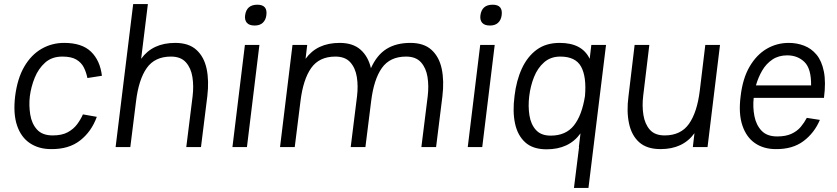

<svg xmlns="http://www.w3.org/2000/svg" viewBox="-20 -720 4098 940"><path d="M230 10Q170 10 126.5 -19Q83 -48 63.5 -105.5Q44 -163 54 -248Q65 -336 99 -394Q133 -452 183.5 -481Q234 -510 294 -510Q381 -510 425.5 -467Q470 -424 479 -349L408 -338Q402 -367 390 -390.5Q378 -414 353.5 -428.5Q329 -443 285 -443Q234 -443 201 -413.5Q168 -384 150 -339.5Q132 -295 126 -248Q121 -204 128 -159.5Q135 -115 161 -86Q187 -57 238 -57Q283 -57 311.5 -72.5Q340 -88 357.5 -111.5Q375 -135 386 -160L454 -148Q428 -76 372.5 -32.5Q317 11 230 10Z M923 -249Q929 -299 922 -343Q915 -387 890 -415Q865 -443 817 -443Q738 -443 698.5 -387Q659 -331 646 -224L618 0H546L632 -700H704L671 -432Q727 -510 838 -510Q904 -510 941.5 -476Q979 -442 991.5 -383.5Q1004 -325 995 -249L964 0H892Z M1180 -645Q1187 -697 1240 -697Q1291 -697 1284 -645Q1281 -622 1266.5 -608.5Q1252 -595 1227 -595Q1200 -595 1188.5 -608.5Q1177 -622 1180 -645ZM1179 -500H1250L1189 0H1118Z M1351 0 1412 -500H1484L1476 -432Q1532 -510 1643 -510Q1708 -510 1745.5 -476.5Q1783 -443 1796 -386Q1825 -451 1872.5 -480.5Q1920 -510 1989 -510Q2055 -510 2092.5 -476Q2130 -442 2142.5 -383.5Q2155 -325 2146 -249L2115 0H2043L2074 -249Q2080 -299 2073 -343Q2066 -387 2041 -415Q2016 -443 1968 -443Q1889 -443 1849.5 -387Q1810 -331 1797 -224L1769 0H1697L1728 -249Q1734 -299 1727 -343Q1720 -387 1695 -415Q1670 -443 1622 -443Q1543 -443 1503.5 -387Q1464 -331 1451 -224L1423 0Z M2332 -645Q2339 -697 2392 -697Q2443 -697 2436 -645Q2433 -622 2418.5 -608.5Q2404 -595 2379 -595Q2352 -595 2340.5 -608.5Q2329 -622 2332 -645ZM2331 -500H2402L2341 0H2270Z M2790 200 2815 0H2814L2822 -67Q2766 11 2656 11Q2589 11 2551.5 -23Q2514 -57 2501.5 -115.5Q2489 -174 2499 -249V-250Q2508 -326 2535 -384.5Q2562 -443 2607.5 -476.5Q2653 -510 2720 -510Q2830 -510 2867 -432L2875 -500H2947L2861 200ZM2723 -443Q2676 -443 2644 -415Q2612 -387 2594.5 -343Q2577 -299 2571 -249Q2565 -200 2572 -155.5Q2579 -111 2604 -83.5Q2629 -56 2676 -56Q2750 -56 2789.5 -105.5Q2829 -155 2844 -250Q2852 -344 2825 -393.5Q2798 -443 2723 -443Z M3129 -251Q3123 -202 3130 -157.5Q3137 -113 3161.5 -85Q3186 -57 3234 -57Q3313 -57 3353 -113.5Q3393 -170 3406 -276L3433 -500H3505L3444 0H3372L3380 -68Q3324 10 3214 10Q3147 10 3109.5 -23.5Q3072 -57 3059.5 -116Q3047 -175 3057 -249L3087 -500H3159Z M3930 -143 3994 -133Q3967 -69 3913.5 -29Q3860 11 3778 10Q3719 10 3676.5 -19Q3634 -48 3614.5 -106Q3595 -164 3606 -249Q3616 -336 3650 -394Q3684 -452 3733.5 -481Q3783 -510 3842 -510Q3881 -510 3916.5 -496.5Q3952 -483 3977.5 -452.5Q4003 -422 4013.5 -370Q4024 -318 4014 -241H3670Q3665 -195 3673.5 -151.5Q3682 -108 3708.5 -80Q3735 -52 3785 -52Q3827 -52 3855 -65Q3883 -78 3900.5 -99Q3918 -120 3930 -143ZM3834 -449Q3792 -449 3761.5 -428.5Q3731 -408 3711.5 -374.5Q3692 -341 3681 -302H3951Q3952 -384 3918.5 -416.5Q3885 -449 3834 -449Z"/></svg>

Font: Haskoy
Style: Italic
Weight: 400
Designer: Ertekin Erdin
Foundry: Ertekin Erdin
Version: Version 2.000; ttfautohint (v1.8.4.7-5d5b)